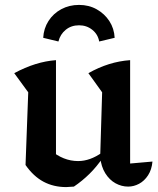

<svg xmlns="http://www.w3.org/2000/svg" viewBox="-20 -752 643 782"><path d="M510 -86 601 -94Q598 -61 583 -38Q568 -15 546.5 -3.5Q525 8 502 8Q475 8 450.5 -5.5Q426 -19 409 -46Q392 -73 388 -112L396 -376L340 -454Q423 -501 510 -507ZM281 8Q273 8 265 9Q257 10 250 10Q198 10 157 -12Q116 -34 84 -80L185 -141Q238 -96 298 -96Q347 -96 396 -131L399 -110Q374 -73 344.5 -44Q315 -15 281 8ZM84 -80 95 -376 38 -454Q125 -501 208 -507V-93ZM302 -732Q342 -732 374 -714Q406 -696 425.5 -666Q445 -636 447 -598L384 -583Q379 -612 356 -630.5Q333 -649 302 -649Q270 -649 247.5 -630.5Q225 -612 218 -583L156 -598Q158 -636 177.5 -666.5Q197 -697 229.5 -714.5Q262 -732 302 -732Z"/></svg>

Font: Piazzolla Thin
Style: Bold
Weight: 700
Version: Version 2.005